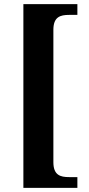

<svg xmlns="http://www.w3.org/2000/svg" viewBox="-20 -780 429 928"><path d="M93 128H354V76H314C272 76 238 67 238 4V-636C238 -699 272 -708 314 -708H354V-760H93Z"/></svg>

Font: Noto Serif Ethiopic SemiCondensed
Style: Bold
Weight: 700
Width: 4
Designer: Monotype Design Team
Foundry: Monotype Imaging Inc.
Version: Version 2.102